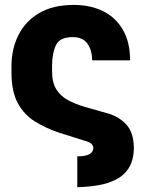

<svg xmlns="http://www.w3.org/2000/svg" viewBox="-20 -573 600 792"><path d="M298.8 199.2V71.8Q329.6 72.3 346.9 64Q364.3 55.7 365.2 37.1Q364.3 27.8 357.2 20.5Q350.1 13.2 333 8.8L221.7 -26.4Q168.9 -44.4 124.8 -71.5Q80.6 -98.6 54 -146.5Q27.3 -194.3 27.3 -274.9V-299.8Q27.3 -370.6 55.9 -428Q84.5 -485.4 141.6 -519Q198.7 -552.7 284.2 -552.7Q352.5 -552.7 404.8 -527.1Q457 -501.5 486.8 -450.4Q516.6 -399.4 516.6 -324.2H360.4Q359.4 -367.7 340.1 -393.8Q320.8 -419.9 280.3 -419.9Q227.1 -419.9 211.2 -387.5Q195.3 -355 194.8 -302.7V-278.3Q194.8 -232.4 212.2 -204.6Q229.5 -176.8 260 -160.2Q290.5 -143.6 331.1 -131.8L430.7 -103.5Q473.6 -89.8 502.4 -57.6Q531.2 -25.4 532.2 36.1Q531.7 86.9 512 118.7Q492.2 150.4 458.7 167.5Q425.3 184.6 383.8 191.4Q342.3 198.2 298.8 199.2Z"/></svg>

Font: Inter Tight ExtraBold
Style: Regular
Weight: 800
Designer: Rasmus Andersson
Foundry: rsms
Version: Version 3.004; ttfautohint (v1.8.4.7-5d5b)